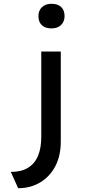

<svg xmlns="http://www.w3.org/2000/svg" viewBox="-20 -797 492 1014"><path d="M76 197 37 111Q92 111 128 89Q164 67 181 25.5Q198 -16 198 -74V-525H301V-49Q301 26 272 81Q243 136 192 166.5Q141 197 76 197ZM252 -647Q219 -647 201 -664Q183 -681 183 -712Q183 -741 201.5 -759Q220 -777 252 -777Q285 -777 303 -760Q321 -743 321 -712Q321 -683 302.5 -665Q284 -647 252 -647Z"/></svg>

Font: Lexend Giga
Style: Regular
Weight: 400
Designer: Bonnie Shaver-Troup, Thomas Jockin
Foundry: Lexend
Version: Version 1.007